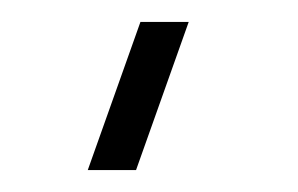

<svg xmlns="http://www.w3.org/2000/svg" viewBox="-20 -740 272 175"><path d="M104 -585H60L108 -720H152Z"/></svg>

Font: Manrope
Style: Regular
Weight: 400
Designer: Mikhail Sharanda
Foundry: Mikhail Sharanda
Version: Version 4.503